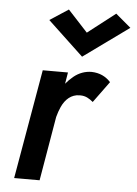

<svg xmlns="http://www.w3.org/2000/svg" viewBox="-52 -764 573 804"><g transform="rotate(5 234.0 -361.5)"><path d="M288 -633 205 -723 127 -672 277 -531 468 -669 404 -723ZM224 -460H118L38 0H145L191 -270C195 -285 200 -300 206 -313C221 -346 246 -369 281 -369C282 -369 283 -369 284 -369C307 -369 322 -359 338 -346L403 -435C382 -458 356 -470 323 -471C296 -471 270 -462 247 -443C236 -434 225 -423 216 -412Z"/></g></svg>

Font: Jost Medium
Style: Italic
Weight: 500
Italic angle: -5°
Version: Version 3.710